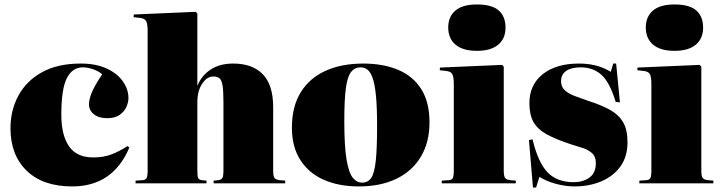

<svg xmlns="http://www.w3.org/2000/svg" viewBox="-20 -822 3238 861"><path d="M304 14Q172 14 99.5 -56.5Q27 -127 27 -247Q27 -328 63 -394Q99 -460 169 -498.5Q239 -537 342 -537Q411 -537 459 -514.5Q507 -492 531.5 -456.5Q556 -421 556 -382Q556 -363 546.5 -342Q537 -321 516 -306.5Q495 -292 461 -292Q423 -292 401 -309.5Q379 -327 379 -355Q379 -375 390.5 -404.5Q402 -434 438 -489Q422 -503 397.5 -511.5Q373 -520 351 -520Q305 -520 280 -472Q255 -424 255 -307Q255 -216 289.5 -166Q324 -116 398 -116Q444 -116 479.5 -129.5Q515 -143 552 -167L560 -160Q486 14 304 14Z M588 0V-12L619 -14Q633 -15 637.5 -23.5Q642 -32 642 -57V-685Q642 -714 635.5 -727Q629 -740 606 -742L579 -745L580 -757L858 -769L865 -761V-439H866Q884 -483 924.5 -510Q965 -537 1026 -537Q1112 -537 1158.5 -489Q1205 -441 1205 -341V-58Q1205 -32 1211 -24Q1217 -16 1235 -14L1259 -12V0H938V-12L959 -14Q973 -16 977.5 -24.5Q982 -33 982 -58V-363Q982 -414 978 -438.5Q974 -463 964 -471Q954 -479 937 -479Q908 -479 886.5 -446.5Q865 -414 865 -364V-58Q865 -32 868.5 -24Q872 -16 885 -14L906 -12V0Z M1589 14Q1499 14 1431.5 -16Q1364 -46 1326.5 -105Q1289 -164 1289 -249Q1289 -344 1328.5 -408Q1368 -472 1440 -504.5Q1512 -537 1609 -537Q1698 -537 1765 -509Q1832 -481 1869 -422.5Q1906 -364 1906 -273Q1906 -184 1867.5 -119.5Q1829 -55 1758 -20.5Q1687 14 1589 14ZM1604 -3Q1630 -3 1644.5 -24Q1659 -45 1665 -100Q1671 -155 1671 -256Q1671 -340 1666 -392Q1661 -444 1651 -472Q1641 -500 1627.5 -510Q1614 -520 1597 -520Q1571 -520 1554.5 -499.5Q1538 -479 1531 -427Q1524 -375 1524 -280Q1524 -167 1534 -107Q1544 -47 1562 -25Q1580 -3 1604 -3Z M2119 -594Q2056 -594 2023 -621.5Q1990 -649 1990 -699Q1990 -747 2022 -774.5Q2054 -802 2119 -802Q2186 -802 2216.5 -775Q2247 -748 2247 -698Q2247 -649 2214 -621.5Q2181 -594 2119 -594ZM1961 0V-12L1992 -14Q2006 -15 2010.5 -23.5Q2015 -32 2015 -57V-447Q2015 -476 2008.5 -489Q2002 -502 1979 -504L1952 -507L1953 -519L2232 -531L2239 -523V-58Q2239 -32 2245 -24Q2251 -16 2269 -14L2293 -12V0Z M2370 19 2352 -194 2368 -197Q2394 -91 2436.5 -48Q2479 -5 2553 -5Q2594 -5 2623 -25.5Q2652 -46 2652 -91Q2652 -120 2634.5 -135.5Q2617 -151 2591 -159Q2565 -167 2540 -175Q2473 -197 2432 -219.5Q2391 -242 2372.5 -274.5Q2354 -307 2354 -359Q2354 -442 2414 -489.5Q2474 -537 2576 -537Q2613 -537 2647 -529.5Q2681 -522 2719 -500L2730 -537H2743L2760 -363L2741 -365Q2714 -454 2676.5 -487Q2639 -520 2584 -520Q2542 -520 2519 -504Q2496 -488 2496 -458Q2496 -432 2513.5 -416.5Q2531 -401 2560 -390.5Q2589 -380 2623 -368Q2679 -350 2717 -328.5Q2755 -307 2774.5 -273.5Q2794 -240 2794 -184Q2794 -120 2762.5 -76Q2731 -32 2677 -9Q2623 14 2556 14Q2515 14 2471.5 2Q2428 -10 2399 -29L2384 19Z M3005 -594Q2942 -594 2909 -621.5Q2876 -649 2876 -699Q2876 -747 2908 -774.5Q2940 -802 3005 -802Q3072 -802 3102.5 -775Q3133 -748 3133 -698Q3133 -649 3100 -621.5Q3067 -594 3005 -594ZM2847 0V-12L2878 -14Q2892 -15 2896.5 -23.5Q2901 -32 2901 -57V-447Q2901 -476 2894.5 -489Q2888 -502 2865 -504L2838 -507L2839 -519L3118 -531L3125 -523V-58Q3125 -32 3131 -24Q3137 -16 3155 -14L3179 -12V0Z"/></svg>

Font: Display Black
Style: Regular
Weight: 900
Designer: Latin by Veronika Burian and Jose Scaglione. Greek by Irene Vlachou. Cyrillic by Vera Evstafieva.
Foundry: TypeTogether
Version: Version 3.002